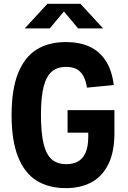

<svg xmlns="http://www.w3.org/2000/svg" viewBox="-20 -959 660 991"><path d="M570.6 -390.7V-272.8Q570.6 -171.4 537.4 -107.8Q504.2 -44.2 448.4 -16.1Q392.5 12 320.7 12Q230.5 12 168.3 -27.1Q106.2 -66.2 73 -149.8Q39.8 -233.3 39.8 -364.9Q39.8 -496.5 72.9 -580.1Q106.1 -663.7 168.2 -702.8Q230.3 -741.9 320.5 -741.9Q389.1 -741.9 440.4 -719.1Q491.8 -696.3 524.6 -647.1Q557.4 -597.8 567.2 -520.1L428.9 -506.6Q422.8 -545.2 409 -568.8Q395.2 -592.5 373.7 -603.2Q352.2 -613.8 321.7 -613.8Q276.2 -613.8 247.7 -589.8Q219.2 -565.7 205.3 -511.9Q191.4 -458.1 191.4 -367.6Q191.4 -271.6 205.3 -215.7Q219.2 -159.8 247.8 -135.8Q276.4 -111.7 322.5 -111.7Q357.7 -111.7 382.6 -125.5Q407.6 -139.4 421.5 -170.8Q435.5 -202.1 435.5 -253.1V-309.1L472.7 -274.4H328.8V-390.7ZM224.8 -939.4H395.2L512.2 -812.5H383L297.7 -914.5H322.3L237 -812.5H107.8Z"/></svg>

Font: Monaspace Neon Var ExtraLight
Style: Regular
Weight: 200
Designer: Riley Cran and the Lettermatic Team
Version: Version 1.200 (Monaspace Neon Var)